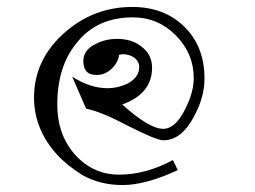

<svg xmlns="http://www.w3.org/2000/svg" viewBox="-20 -549 734 553"><path d="M332 -248Q410 -178 450 -178Q485 -178 513 -234Q538 -283 538 -324Q538 -395 486.5 -447Q435 -499 363 -499Q257 -499 199 -423Q145 -356 145 -248Q145 -168 188 -113Q242 -46 323 -46Q400 -46 478 -88L492 -59Q399 -16 333.5 -16Q268 -16 217 -45Q172 -73 143 -105Q78 -178 78 -268Q78 -377 166 -455Q250 -529 361 -529Q453 -529 511 -472Q569 -415 569 -323Q569 -268 538 -212Q502 -145 451 -145Q430 -145 350 -186Q270 -228 228 -236L188 -328Q240 -295 289 -295Q320 -295 349 -309Q381 -327 381 -356Q381 -373 365 -384Q351 -393 332 -393L323 -391Q320 -368 301 -350.5Q282 -333 258 -333Q220 -333 220 -373Q220 -405 255 -422Q283 -437 317 -437Q359 -437 386 -416Q418 -393 418 -354Q418 -279 332 -248Z"/></svg>

Font: Ekushey Buriganga
Style: Regular
Weight: 400
Designer: Al Mamun Sumon
Foundry: Al Mamun Sumon
Version: Version 1.0